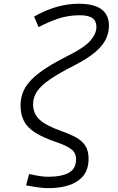

<svg xmlns="http://www.w3.org/2000/svg" viewBox="-20 -762 626 1017"><path d="M236.8 234.4Q212.9 234.4 185.5 231Q158.2 227.5 118.2 219.7L134.3 159.7Q197.3 174.3 235.4 174.3Q305.2 174.3 344 153.3Q382.8 132.3 382.8 82Q382.8 46.4 356.2 27.3Q329.6 8.3 281.2 -8.3Q210 -32.2 167.7 -58.8Q125.5 -85.4 107.2 -120.4Q88.9 -155.3 88.9 -203.1Q88.9 -255.9 113.8 -298.1Q138.7 -340.3 193.6 -380.6Q248.5 -420.9 339.4 -466.3Q427.7 -510.3 459.2 -547.1Q490.7 -584 490.7 -619.6Q490.7 -650.4 470 -665.8Q449.2 -681.2 402.3 -681.2Q340.3 -681.2 286.1 -662.6Q231.9 -644 184.6 -618.2L160.6 -674.3Q280.3 -742.2 396.5 -742.2Q557.1 -742.2 557.1 -626Q557.1 -588.4 540.3 -553.7Q523.4 -519 483.4 -485.1Q443.4 -451.2 372.6 -415Q293.9 -375 246.1 -342.5Q198.2 -310.1 176.8 -278.6Q155.3 -247.1 155.3 -209.5Q155.3 -160.6 188.7 -128.9Q222.2 -97.2 307.1 -66.9Q351.6 -51.3 383.3 -33.7Q415 -16.1 432.1 10.3Q449.2 36.6 449.2 79.6Q449.2 156.7 393.1 195.6Q336.9 234.4 236.8 234.4Z"/></svg>

Font: Cascadia Mono Light
Style: Italic
Weight: 300
Italic angle: -10°
Monospace: yes
Designer: Aaron Bell
Foundry: Saja Typeworks
Version: Version 2404.023; ttfautohint (v1.8.4)